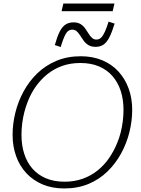

<svg xmlns="http://www.w3.org/2000/svg" viewBox="-20 -1045 796 1082"><path d="M342 17Q274 17 220.5 -5.5Q167 -28 129 -68.5Q91 -109 71 -164.5Q51 -220 51 -285Q51 -347 66.5 -410Q82 -473 113 -530Q144 -587 190 -631.5Q236 -676 297.5 -702Q359 -728 435 -728Q502 -728 556 -705.5Q610 -683 647.5 -642Q685 -601 705 -546Q725 -491 725 -426Q725 -364 709.5 -301Q694 -238 663 -181Q632 -124 586 -79Q540 -34 479 -8.5Q418 17 342 17ZM433 -690Q377 -690 330.5 -673.5Q284 -657 247 -627Q210 -597 182.5 -558.5Q155 -520 137 -474Q125 -444 117 -412.5Q109 -381 105 -348.5Q101 -316 101 -285Q101 -227 116.5 -178.5Q132 -130 162.5 -95Q193 -60 238.5 -40.5Q284 -21 344 -21Q399 -21 445.5 -37.5Q492 -54 529 -83.5Q566 -113 593.5 -152.5Q621 -192 639 -236Q652 -266 660 -298Q668 -330 672 -362Q676 -394 676 -426Q676 -484 660.5 -532Q645 -580 614.5 -615.5Q584 -651 538.5 -670.5Q493 -690 433 -690ZM519 -781Q495 -781 479 -790.5Q463 -800 452 -815Q441 -830 432 -844.5Q423 -859 412.5 -868.5Q402 -878 387 -878Q364 -878 350.5 -854Q337 -830 322 -780L289 -791Q302 -838 316 -866Q330 -894 349 -906.5Q368 -919 395 -919Q418 -919 433.5 -909.5Q449 -900 459.5 -885.5Q470 -871 479 -856Q488 -841 498.5 -831.5Q509 -822 523 -822Q539 -822 550 -833Q561 -844 571 -866Q581 -888 592 -923L626 -912Q611 -863 596 -834Q581 -805 562.5 -793Q544 -781 519 -781ZM337 -1025H625L615 -982H327Z"/></svg>

Font: Roboto Serif 20pt Thin
Style: Italic
Weight: 250
Italic angle: -10°
Version: Version 1.007